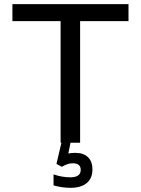

<svg xmlns="http://www.w3.org/2000/svg" viewBox="-20 -690 681 928"><path d="M601.1 -669.9V-587.9H367.2V0H320.8L310.1 51.8Q327.1 48.8 344.2 48.8Q383.3 48.8 405 69.6Q426.8 90.3 426.8 128.9Q426.8 171.9 399.2 194.8Q371.6 217.8 320.8 217.8Q280.3 217.8 238.8 206.1V152.8Q279.3 167 319.8 167Q370.1 167 370.1 130.9Q370.1 99.1 331.1 99.1Q307.6 99.1 278.8 116.2L252.9 102.1L276.9 0H272.9V-587.9H40V-669.9Z"/></svg>

Font: LT Wave Text
Style: Regular
Weight: 400
Designer: Daniel Lyons
Version: Version 2.5 (Glyphs App)